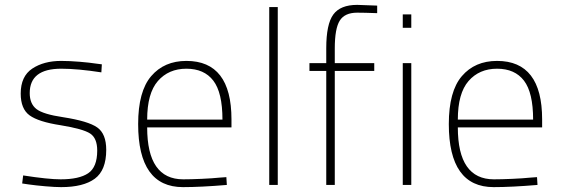

<svg xmlns="http://www.w3.org/2000/svg" viewBox="-20 -759 2305 788"><path d="M398 -495 396 -462Q299 -477 231 -477Q102 -477 102 -377Q102 -333 129.5 -311.5Q157 -290 239 -278Q342 -262 379 -236Q416 -210 416 -144Q416 -60 369 -25.5Q322 9 231 9Q206 9 166 5.5Q126 2 98 -2L71 -6L75 -39Q178 -23 229 -23Q305 -23 342 -48Q379 -73 379 -141Q379 -192 350 -211Q321 -230 229 -245Q138 -259 101.5 -285.5Q65 -312 65 -375Q65 -446 112.5 -477.5Q160 -509 231 -509Q265 -509 307 -505.5Q349 -502 374 -498Z M732 -23Q763 -23 807.5 -25Q852 -27 881 -30L909 -32L911 0Q804 9 731 9Q547 9 547 -250Q547 -384 600.5 -446.5Q654 -509 745 -509Q930 -509 930 -269V-236H584Q584 -23 732 -23ZM584 -268H893Q893 -379 855.5 -428Q818 -477 745 -477Q672 -477 628 -426.5Q584 -376 584 -268Z M1085 0V-730H1120V0Z M1354 -468V0H1319V-468H1250V-500H1319V-561Q1319 -660 1348 -699.5Q1377 -739 1446 -739L1528 -736V-705Q1474 -707 1446 -707Q1395 -707 1374.5 -674.5Q1354 -642 1354 -560V-500H1516V-468Z M1633 0V-500H1668V0ZM1633 -645V-700H1668V-645Z M2007 -23Q2038 -23 2082.5 -25Q2127 -27 2156 -30L2184 -32L2186 0Q2079 9 2006 9Q1822 9 1822 -250Q1822 -384 1875.5 -446.5Q1929 -509 2020 -509Q2205 -509 2205 -269V-236H1859Q1859 -23 2007 -23ZM1859 -268H2168Q2168 -379 2130.5 -428Q2093 -477 2020 -477Q1947 -477 1903 -426.5Q1859 -376 1859 -268Z"/></svg>

Font: TypoPRO Titillium Maps
Style: 1 wt
Weight: 100
Designer: Campivisivi
Foundry: Accademia di Belle Arti di Urbino and students of MA course of Visual design
Version: Version 001.001